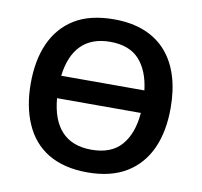

<svg xmlns="http://www.w3.org/2000/svg" viewBox="-81 -811 953 908"><g transform="rotate(10 395.5 -357.5)"><path d="M731 -357.9C731 -579.6 622.6 -725.1 396 -725.1C319.3 -725.1 255.9 -710 206.5 -679.7C106.9 -618.7 59.1 -505.9 59.1 -358.9C59.1 -285.2 71.3 -220.2 95.7 -165C144 -54.2 242.7 9.8 395 9.8C470.2 9.8 532.7 -5.4 583 -36.1C683.1 -97.2 731 -210 731 -357.9ZM396 -617.2C457 -617.2 503.9 -599.6 535.6 -564.9C567.4 -529.8 586.9 -481 594.2 -418.9H194.8C210 -543.5 273.4 -617.2 396 -617.2ZM395 -99.1C268.1 -99.1 205.1 -177.7 193.8 -311H596.2C590.8 -244.1 571.8 -192.4 539.6 -155.3C507.3 -117.7 459 -99.1 395 -99.1Z"/></g></svg>

Font: Noto Reveo Sans
Style: Regular
Weight: 600
Designer: Monotype Design Team
Foundry: Monotype Imaging Inc.
Version: Version 2.007